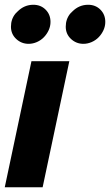

<svg xmlns="http://www.w3.org/2000/svg" viewBox="-27 -786 462 806"><path d="M264 -529Q236 -396 208 -264.5Q180 -133 152 0H-7Q21 -133 49 -264.5Q77 -396 105 -529ZM93 -602Q63 -602 41 -622.5Q19 -643 19 -674Q19 -706 38 -729L47 -738Q75 -766 113 -766Q144 -766 164.5 -745.5Q185 -725 185 -694Q185 -676 177.5 -659.5Q170 -643 157.5 -630Q145 -617 128 -609.5Q111 -602 93 -602ZM323 -602Q293 -602 271 -622.5Q249 -643 249 -674Q249 -706 268 -729L277 -738Q305 -766 343 -766Q374 -766 394.5 -745.5Q415 -725 415 -694Q415 -676 407.5 -659.5Q400 -643 387.5 -630Q375 -617 358 -609.5Q341 -602 323 -602Z"/></svg>

Font: Rosa Sans Black
Style: Italic
Weight: 900
Italic angle: -12°
Designer: Pentagram / MCKL
Foundry: Pentagram / MCKL
Version: Version 1.005;September 16, 2019;FontCreator 11.5.0.2425 64-